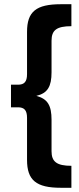

<svg xmlns="http://www.w3.org/2000/svg" viewBox="-20 -763 376 909"><path d="M224 -421V-570C224 -620 248 -639 318 -639V-743H268C151 -743 108 -708 108 -612V-412C108 -376 95 -362 65 -362H32V-255H65C95 -255 108 -241 108 -205V-6C108 90 151 126 268 126H318V22C248 22 224 2 224 -47V-196C224 -263 206 -295 152 -309C206 -322 224 -354 224 -421Z"/></svg>

Font: Montserrat_SPRD_medium Medium
Style: Regular
Weight: 400
Designer: Julieta Ulanovsky edited by Nelly Hempel
Foundry: Julieta Ulanovsky
Version: Version 4.000;PS 004.000;hotconv 1.0.88;makeotf.lib2.5.64775